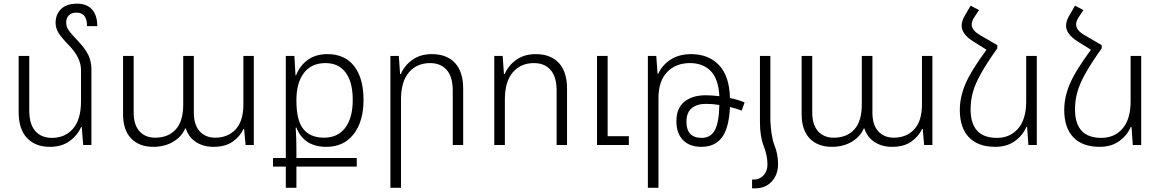

<svg xmlns="http://www.w3.org/2000/svg" viewBox="-20 -793 6349 1050"><path d="M480 0H435L427 -99H424Q403 -52 360 -21Q317 10 253 10Q173 10 127.5 -38.5Q82 -87 82 -180V-487H140V-189Q140 -114 173 -76.5Q206 -39 264 -39Q336 -39 379.5 -89.5Q423 -140 423 -239V-410Q423 -476 360 -542Q317 -586 300.5 -612.5Q284 -639 284 -668Q284 -715 314.5 -744Q345 -773 402 -773Q455 -773 483.5 -741Q512 -709 512 -650H456Q456 -724 399 -724Q372 -724 357 -709.5Q342 -695 342 -672Q342 -655 346.5 -643.5Q351 -632 364.5 -615.5Q378 -599 410 -565Q447 -526 463.5 -491Q480 -456 480 -413Z M653 -169V-487H711V-178Q711 -110 743 -75Q775 -40 828 -40Q900 -40 941 -85Q982 -130 982 -222V-487H1040V-178Q1040 -110 1072 -75Q1104 -40 1157 -40Q1226 -40 1268.5 -85.5Q1311 -131 1311 -222V-487H1368V0H1323L1315 -88H1312Q1292 -46 1252 -18Q1212 10 1147 10Q1092 10 1051.5 -16.5Q1011 -43 996 -91H993Q974 -46 927.5 -18Q881 10 818 10Q742 10 697.5 -35.5Q653 -81 653 -169Z M1543 118H1473V71H1543V-487H1590L1596 -381H1599Q1619 -433 1662.5 -465Q1706 -497 1771 -497Q1866 -497 1917 -431Q1968 -365 1968 -247Q1968 -129 1914 -59.5Q1860 10 1765 10Q1642 10 1601 -95H1597Q1601 -38 1601 19V71H1931V118H1601V234H1543ZM1909 -247Q1909 -344 1870.5 -396Q1832 -448 1760 -448Q1683 -448 1642 -394Q1601 -340 1601 -246V-242Q1601 -133 1639.5 -86.5Q1678 -40 1752 -40Q1827 -40 1868 -94Q1909 -148 1909 -247Z M2115 -487H2161L2168 -388H2172Q2192 -435 2235.5 -466Q2279 -497 2342 -497Q2423 -497 2468 -449Q2513 -401 2513 -307V0H2456V-298Q2456 -373 2423 -410.5Q2390 -448 2332 -448Q2260 -448 2216.5 -397.5Q2173 -347 2173 -249V234H2115Z M2683 -487H2729L2736 -388H2740Q2760 -435 2803.5 -466Q2847 -497 2910 -497Q2991 -497 3036 -449Q3081 -401 3081 -307V0H3024V-298Q3024 -373 2991 -410.5Q2958 -448 2900 -448Q2828 -448 2784.5 -397.5Q2741 -347 2741 -249V0H2683ZM3245 -487H3303V-48H3419V0H3245Z M4036 -188Q4003 -201 3972 -208Q3967 -94 3928.5 -42Q3890 10 3816 10Q3751 10 3715 -27Q3679 -64 3679 -130Q3679 -201 3722.5 -236.5Q3766 -272 3839 -272Q3872 -272 3914 -267Q3909 -362 3866.5 -405Q3824 -448 3753 -448Q3676 -448 3628.5 -399Q3581 -350 3581 -256V234H3523V-487H3569L3576 -390H3580Q3601 -437 3647.5 -467Q3694 -497 3759 -497Q3855 -497 3912 -437Q3969 -377 3972 -257Q4016 -248 4052 -233ZM3914 -219Q3878 -225 3840 -225Q3791 -225 3762.5 -201Q3734 -177 3734 -128Q3734 -39 3817 -39Q3866 -39 3889 -80.5Q3912 -122 3914 -219Z M4235 104Q4235 162 4200.5 199.5Q4166 237 4109 237H4093V189H4102Q4135 189 4156 165.5Q4177 142 4177 106Q4177 58 4156 4Q4136 -47 4136 -123V-487H4193V-123H4194Q4194 -100 4199.5 -63Q4205 -26 4214 -2Q4235 49 4235 104Z M4364 -169V-487H4422V-178Q4422 -110 4454 -75Q4486 -40 4539 -40Q4611 -40 4652 -85Q4693 -130 4693 -222V-487H4751V-178Q4751 -110 4783 -75Q4815 -40 4868 -40Q4937 -40 4979.5 -85.5Q5022 -131 5022 -222V-487H5079V0H5034L5026 -88H5023Q5003 -46 4963 -18Q4923 10 4858 10Q4803 10 4762.5 -16.5Q4722 -43 4707 -91H4704Q4685 -46 4638.5 -18Q4592 10 4529 10Q4453 10 4408.5 -35.5Q4364 -81 4364 -169Z M5650 -487V0H5604L5597 -99H5593Q5573 -52 5529.5 -21Q5486 10 5423 10Q5329 10 5279 -42Q5229 -94 5229 -192Q5229 -261 5259 -332.5Q5289 -404 5375 -521L5303 -566Q5239 -606 5239 -653Q5239 -680 5259 -712L5288 -762L5334 -738L5309 -700Q5294 -678 5294 -659Q5294 -628 5338 -602L5434 -546V-529Q5376 -447 5344.5 -390.5Q5313 -334 5300.5 -289Q5288 -244 5288 -195Q5288 -39 5432 -39Q5504 -39 5548 -90Q5592 -141 5592 -239V-487Z M6221 -487V0H6175L6168 -99H6164Q6144 -52 6100.5 -21Q6057 10 5994 10Q5900 10 5850 -42Q5800 -94 5800 -192Q5800 -261 5830 -332.5Q5860 -404 5946 -521L5874 -566Q5810 -606 5810 -653Q5810 -680 5830 -712L5859 -762L5905 -738L5880 -700Q5865 -678 5865 -659Q5865 -628 5909 -602L6005 -546V-529Q5947 -447 5915.5 -390.5Q5884 -334 5871.5 -289Q5859 -244 5859 -195Q5859 -39 6003 -39Q6075 -39 6119 -90Q6163 -141 6163 -239V-487Z"/></svg>

Font: Noto Sans Armenian Light
Style: Regular
Weight: 300
Designer: Monotype Design team
Foundry: Monotype Imaging Inc.
Version: Version 1.000